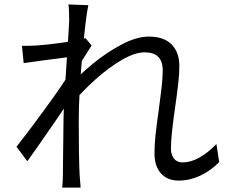

<svg xmlns="http://www.w3.org/2000/svg" viewBox="-20 -813 1040 871"><path d="M790.6 6.2Q740 6.2 710.4 -26.1Q680.8 -58.4 680.8 -118Q680.8 -156.6 685.7 -202.2Q690.6 -247.8 700.6 -317.6Q707.4 -365.8 712.8 -413.5Q718.2 -461.2 718.2 -492.4Q718.2 -535.8 697.4 -555.7Q676.6 -575.6 636.4 -575.6Q591.8 -575.6 532.8 -541.3Q473.8 -507 413.2 -452.8Q352.6 -398.6 302.8 -338.8L304.8 -434.2Q342.8 -475.6 402.6 -524.9Q462.4 -574.2 530.7 -610.6Q599 -647 655.4 -647Q723.2 -647 758.4 -611.5Q793.6 -576 793.6 -513.4Q793.6 -480.2 788.7 -435.7Q783.8 -391.2 774.6 -327.2Q767 -275.8 761.2 -224.2Q755.4 -172.6 755.4 -139.2Q755.4 -111.2 769.1 -93.7Q782.8 -76.2 808.8 -76.2Q844.6 -76.2 883.7 -97.6Q922.8 -119 961.8 -159.6L974.4 -77.4Q933.4 -36.6 886.5 -15.2Q839.6 6.2 790.6 6.2ZM242.8 -547.6Q146 -535.6 87.4 -526.6L79.6 -605.4Q103.4 -604.4 143.4 -606.4Q190 -609.4 262.6 -619.5Q335.2 -629.6 368 -639.8L395.6 -606.8Q385.6 -592 353.4 -540.2L335 -509.4L306.6 -376.4Q278.6 -332.2 228.2 -259.2Q137 -126.6 104 -81.6L54.8 -147.4Q106.4 -212.2 185.6 -320.8Q264.8 -429.4 291.6 -475.4L295.8 -528.2L302.8 -555.6ZM293.8 -728.4Q293.8 -771.6 290.4 -792.8L380.6 -789.4Q368.4 -732.6 352.8 -557.5Q337.2 -382.4 337.2 -262.8Q337.2 -111.2 341 -22.4Q343 6.4 345.8 38H262.2Q265.2 10.2 265.2 -20.2Q267 -163.8 268.2 -275.2Q268.6 -310.8 273.7 -398Q278.8 -485.2 284.6 -569Q293.8 -705 293.8 -719.6Z"/></svg>

Font: 寒蝉端黑体 Light
Style: Regular
Weight: 300
Designer: ChillDuanSans {Warren2060}; 
Source Han Sans {Ryoko NISHIZUKA 西塚涼子 (kana, bopomofo & ideographs); Paul D. Hunt (Latin, G
Foundry: ChillType&Adobe
Version: Version 1.300;Glyphs 3.3 (3306)